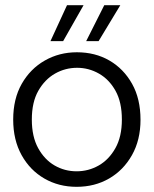

<svg xmlns="http://www.w3.org/2000/svg" viewBox="-20 -710 594 742"><path d="M276 12Q207 12 151.5 -20Q96 -52 63.5 -110.5Q31 -169 31 -248Q31 -328 64 -386Q97 -444 153 -476Q209 -508 277 -508Q348 -508 403 -476Q458 -444 490.5 -386Q523 -328 523 -247Q523 -169 490 -110.5Q457 -52 401.5 -20Q346 12 276 12ZM276 -48Q322 -48 361.5 -70.5Q401 -93 426 -137.5Q451 -182 451 -248Q451 -315 426.5 -359Q402 -403 362.5 -425.5Q323 -448 278 -448Q232 -448 192.5 -425.5Q153 -403 128 -359Q103 -315 103 -248Q103 -182 127.5 -137.5Q152 -93 191 -70.5Q230 -48 276 -48ZM313 -551 383 -690H445L361 -551ZM175 -551 239 -690H303L224 -551Z"/></svg>

Font: DM Sans 36pt Light
Style: Regular
Weight: 300
Designer: Colophon Foundry, Jonny Pinhorn
Foundry: Colophon Foundry
Version: Version 4.004;gftools[0.9.30]